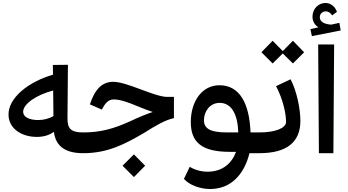

<svg xmlns="http://www.w3.org/2000/svg" viewBox="-20 -1026 2329 1286"><path d="M537 0 557 -12V-127L537 -139C458 -139 431 -162 432 -234L435 -592L334 -591L335 -526C166 -476 37 -370 37 -259C37 -166 123 -109 227 -109C275 -109 312 -122 341 -143C353 -43 422 0 537 0ZM135 -277C135 -330 223 -390 336 -420L338 -249C309 -231 271 -222 236 -222C177 -222 135 -242 135 -277Z M538 0C699 0 814 -59 942 -134C1022 -184 1083 -221 1145 -235V-377H1099C1059 -377 990 -402 921 -428C854 -453 785 -478 739 -478C666 -478 617 -432 582 -327L662 -292C684 -334 705 -360 742 -360C786 -360 843 -339 900 -315C934 -301 969 -287 1003 -276C961 -262 914 -243 850 -213C740 -163 651 -139 538 -139L519 -127V-12ZM801 84 877 160 952 84 877 8Z M1387 240C1526 240 1615 144 1651 0H1719L1738 -12V-127L1719 -139H1658C1651 -325 1590 -455 1450 -455C1334 -455 1258 -349 1258 -208C1258 -74 1330 -9 1519 -9H1561C1531 71 1468 124 1370 124C1323 124 1278 109 1251 91L1212 172C1245 211 1317 240 1387 240ZM1346 -221C1346 -277 1384 -337 1451 -337C1532 -337 1572 -259 1576 -139H1500C1384 -139 1346 -167 1346 -221Z M1718 0C1899 0 1992 -73 1992 -216C1992 -295 1968 -417 1926 -495L1829 -449C1876 -360 1896 -264 1896 -209C1896 -168 1824 -139 1718 -139L1700 -127V-12ZM1731 -676 1806 -601 1874 -668 1942 -601 2017 -676 1942 -753 1874 -684 1806 -753Z M2116 0H2213L2218 -728H2111ZM2059 -831 2069 -784 2262 -822 2253 -873 2199 -861C2150 -864 2122 -881 2122 -911C2122 -933 2139 -950 2162 -950C2178 -950 2192 -942 2205 -923L2237 -947C2222 -986 2193 -1006 2159 -1006C2113 -1006 2073 -967 2073 -915C2073 -884 2088 -858 2113 -843Z"/></svg>

Font: Wafeq Semi Bold
Style: Regular
Weight: 600
Designer: Rasmus Andersson & Azza Alameddine
Foundry: Google & TypeTogether
Version: Version 3.000;January 28, 2025;FontCreator 15.0.0.3014 64-bi